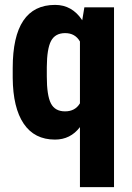

<svg xmlns="http://www.w3.org/2000/svg" viewBox="-20 -558 537 781"><path d="M170.4 -246.6Q170.4 -169.9 187 -137.5Q203.6 -105 244.6 -105Q285.6 -105 305.2 -137.7V-389.2Q285.6 -423.3 245.1 -423.3Q204.6 -423.3 187.7 -391.6Q170.9 -359.9 170.4 -285.6ZM31.7 -281.2Q31.7 -538.1 204.1 -538.1Q273.4 -538.1 314.5 -475.6L323.2 -528.3H443.8V203.1H305.2V-41Q266.6 9.8 203.6 9.8Q120.1 9.8 76.4 -54.9Q32.7 -119.6 31.7 -241.2Z"/></svg>

Font: RobotoCondensed-Bold
Style: Bold
Weight: 700
Designer: Google
Version: Version 2.001240; 2014